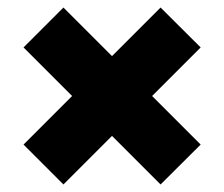

<svg xmlns="http://www.w3.org/2000/svg" viewBox="-20 -635 595 510"><path d="M148.5 -145 42.5 -251 171.5 -380 42.5 -509 148.5 -615 277.5 -486 406.5 -615 513 -509 384 -380 513 -251 406.5 -145 277.5 -274Z"/></svg>

Font: Encode Sans Expanded ExtraBold
Style: Regular
Weight: 800
Width: 7
Designer: Multiple Designers
Foundry: Impallari Type
Version: Version 2.000